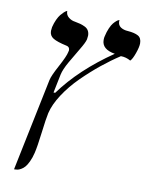

<svg xmlns="http://www.w3.org/2000/svg" viewBox="-86 -624 686 888"><g transform="rotate(10 257.5 -180.0)"><path d="M152.8 -81.1Q147 -55.7 138.7 12.2Q130.4 80.1 123 110.8Q117.2 134.8 108.6 152.8Q100.1 170.9 92 179.9Q84 189 74.5 194.3Q64.9 199.7 58.8 200.9Q52.7 202.1 46.9 202.1H42L131.8 -232.9Q136.2 -253.9 163.6 -304.4Q190.9 -355 194.8 -375Q196.8 -380.9 196.8 -383.8Q196.8 -399.9 182.1 -402.8Q136.7 -412.6 117.9 -424.1Q99.1 -435.5 99.1 -458Q99.1 -462.4 101.1 -476.1Q106 -496.1 113.5 -512.2Q121.1 -528.3 128.4 -537.1Q135.7 -545.9 142.3 -552Q148.9 -558.1 153.3 -560.1L157.2 -562Q156.7 -543.5 170.7 -532.2Q184.6 -521 201.2 -519Q216.8 -516.1 226.8 -513.4Q236.8 -510.7 248.5 -505.1Q260.3 -499.5 266.1 -489.5Q272 -479.5 272 -465.8Q272 -461.9 270 -448.2Q266.1 -432.1 245.6 -398.4Q225.1 -364.7 204.3 -328.1Q183.6 -291.5 178.2 -267.1L160.2 -179.2H168Q256.8 -301.3 408.2 -404.8Q346.2 -415 346.2 -459Q346.2 -470.2 348.1 -476.1Q353 -498.5 360.6 -515.6Q368.2 -532.7 375.2 -541Q382.3 -549.3 388.7 -554.7Q395 -560.1 398.9 -561L402.8 -562Q402.8 -561 402.3 -559.3Q401.9 -557.6 401.9 -557.1Q401.9 -538.1 415.5 -529.1Q429.2 -520 449.2 -519Q481.4 -516.6 498.3 -507.1Q515.1 -497.6 515.1 -472.2Q515.1 -455.6 504.4 -425.3Q493.7 -395 483.9 -386.2Q461.9 -398.9 438 -398.9Q396 -371.6 353 -336.9Q310.1 -302.2 267.3 -260Q224.6 -217.8 193.6 -170.4Q162.6 -123 152.8 -81.1Z"/></g></svg>

Font: Common Serif SemiBold
Style: Italic
Weight: 600
Italic angle: -12°
Designer: Philipp H. Poll, Khaled Hosny
Foundry: Stefan Peev, Context Ltd.
Version: Version 1.026